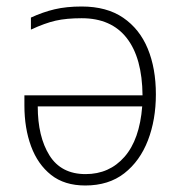

<svg xmlns="http://www.w3.org/2000/svg" viewBox="-20 -560 553 590"><path d="M231 -540Q308 -540 358.5 -505.5Q409 -471 434 -410.5Q459 -350 459 -270Q459 -192 434.5 -128.5Q410 -65 362 -27.5Q314 10 242 10Q178 10 137 -22.5Q96 -55 75.5 -110.5Q55 -166 55 -236V-267H418Q417 -382 369.5 -443Q322 -504 231 -504Q184 -504 151 -496.5Q118 -489 75 -469V-506Q112 -523 148 -531.5Q184 -540 231 -540ZM417 -233H96Q96 -140 132 -82.5Q168 -25 243 -25Q316 -25 362.5 -78Q409 -131 417 -233Z"/></svg>

Font: Noto Sans Disp ExtLt
Style: Regular
Weight: 200
Designer: Monotype Design Team
Foundry: Monotype Imaging Inc.
Version: Version 2.000;GOOG;noto-source:20170915:90ef993387c0